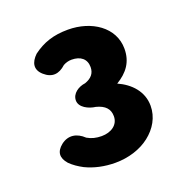

<svg xmlns="http://www.w3.org/2000/svg" viewBox="-94 -972 620 645"><g transform="rotate(-20 216.0 -649.5)"><path d="M107 -435C138 -420 174 -412 213 -412C260 -412 304 -426 336 -451C368 -476 389 -511 389 -552C389 -603 354 -640 309 -660C349 -684 372 -715 372 -762C372 -839 299 -887 215 -887C163 -887 125 -874 89 -847C65 -824 60 -799 85 -777C111 -754 137 -757 162 -780C171 -785 181 -788 192 -788C224 -788 244 -772 244 -743C244 -720 231 -706 208 -698C184 -695 159 -679 159 -654C159 -629 190 -614 215 -611C246 -603 261 -587 261 -561C261 -530 234 -512 200 -512C181 -512 164 -516 149 -525C124 -549 94 -554 67 -533C42 -513 41 -491 62 -467C75 -454 90 -444 107 -435Z"/></g></svg>

Font: GenSenRounded2 TW H
Style: Regular
Weight: 900
Version: Version 2.100;PS 2.1;hotconv 16.6.51;makeotf.lib2.5.65220 DE